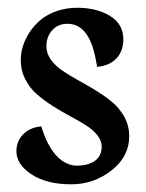

<svg xmlns="http://www.w3.org/2000/svg" viewBox="-20 -460 377 497"><path d="M231.4 -287.1 227.5 -308.1Q210 -398.4 154.8 -398.4Q129.9 -398.4 115 -381.6Q100.1 -364.7 100.1 -340.3Q100.1 -321.8 111.8 -305.4Q123.5 -289.1 142.6 -276.4Q161.6 -263.7 184.3 -251.2Q207 -238.8 230 -224.6Q252.9 -210.4 271.7 -194.6Q290.5 -178.7 302.5 -156.2Q314.5 -133.8 314.5 -107.4Q314.5 -54.7 268.6 -18.8Q222.7 17.1 164.1 17.1Q101.1 17.1 61.8 -8.5Q22.5 -34.2 22.5 -68.8Q22.5 -94.2 40 -112.3Q57.6 -130.4 86.9 -132.8Q102.1 -82.5 126.2 -56.9Q150.4 -31.2 179 -31.2Q207.5 -31.2 225.3 -43.5Q243.2 -55.7 243.2 -80.6Q243.2 -96.2 231.7 -110.4Q220.2 -124.5 201.7 -136.2Q183.1 -147.9 160.9 -159.7Q138.7 -171.4 116.2 -185.8Q93.8 -200.2 75.4 -216.1Q57.1 -231.9 45.4 -254.9Q33.7 -277.8 33.7 -304.7Q33.7 -321.8 39.3 -340.3Q44.9 -358.9 56.9 -377Q68.8 -395 85.7 -408.9Q102.5 -422.9 127 -431.4Q151.4 -439.9 179.7 -439.9Q230.5 -439.9 264.9 -418.7Q299.3 -397.5 299.3 -358.4Q299.3 -327.6 281.2 -308.6Q263.2 -289.6 231.4 -287.1Z"/></svg>

Font: Neuton
Style: Regular
Weight: 400
Designer: Brian M Zick
Version: Version 1.3